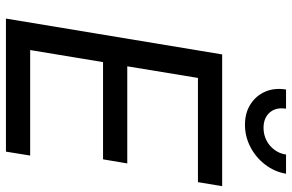

<svg xmlns="http://www.w3.org/2000/svg" viewBox="-188 -794 982 646"><g transform="rotate(90 303.0 -471.0)"><path d="M42.5 0 163.1 -727.5H606.4L592.8 -646H242.2L203.1 -408.2H529.8L516.1 -326.7H189L148.4 -81.5H503.4L490.2 0ZM399.4 -804.2Q359.9 -804.2 330.8 -822.8Q301.8 -841.3 288.3 -872.6Q274.9 -903.8 281.2 -942.4H345.7Q340.3 -908.7 358.4 -887.7Q376.5 -866.7 410.2 -866.7Q432.6 -866.7 451.7 -876.2Q470.7 -885.7 483.6 -902.8Q496.6 -919.9 500 -942.4H564.5Q558.1 -903.8 533.9 -872.3Q509.8 -840.8 474.6 -822.5Q439.5 -804.2 399.4 -804.2Z"/></g></svg>

Font: Inter Variable
Style: Italic
Weight: 400
Italic angle: -9.39999°
Designer: Rasmus Andersson
Foundry: rsms
Version: Version 4.001;git-9221beed3